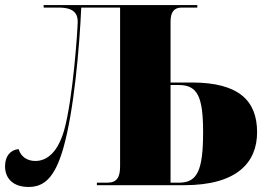

<svg xmlns="http://www.w3.org/2000/svg" viewBox="-21 -734 1045 761"><path d="M92 7C150 7 195 -24 230 -147C272 -294 294 -545 301 -704H455V-75C455 -31 442 -10 405 -10H363V0H709C916 0 998 -88 998 -210C998 -333 928 -407 739 -407H655V-649C655 -686 669 -704 699 -704H761V-714H152V-704H207C238 -704 287 -702 287 -649C287 -616 268 -340 233 -217C208 -131 166 -96 119 -96C86 -96 61 -114 53 -143C20 -140 -1 -115 -1 -75C-1 -24 34 7 92 7ZM689 -10H655V-397H688C761 -397 784 -352 784 -211C784 -58 761 -10 689 -10Z"/></svg>

Font: Noto Serif Display Black
Style: Regular
Weight: 900
Designer: Monotype Design Team
Foundry: Monotype Imaging Inc.
Version: Version 2.009